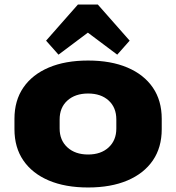

<svg xmlns="http://www.w3.org/2000/svg" viewBox="-20 -819 779 850"><path d="M370 11Q269 11 196 -20Q123 -51 83.5 -108.5Q44 -166 44 -247V-293Q44 -374 83.5 -431.5Q123 -489 196 -520Q269 -551 370 -551Q471 -551 544 -520Q617 -489 656.5 -431.5Q696 -374 696 -293V-247Q696 -166 656.5 -108.5Q617 -51 544 -20Q471 11 370 11ZM370 -135Q427 -135 461 -166.5Q495 -198 495 -250V-290Q495 -343 461 -374Q427 -405 370 -405Q313 -405 278.5 -374Q244 -343 244 -290V-250Q244 -198 278.5 -166.5Q313 -135 370 -135ZM184 -639 325 -799H413L554 -639L499 -577L311 -718H427L239 -577Z"/></svg>

Font: Pathway Extreme 28pt ExtraBold
Style: Regular
Weight: 800
Designer: Eduardo Rodriguez Tunni
Foundry: Eduardo Rodriguez Tunni
Version: Version 1.001;gftools[0.9.26]